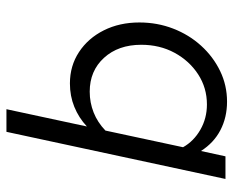

<svg xmlns="http://www.w3.org/2000/svg" viewBox="-86 -448 742 611"><g transform="rotate(90 285.5 -142.0)"><path d="M327 209 382 -47Q354 -21 319.5 -7Q285 7 245 7Q189 7 145 -22Q101 -51 76 -101Q51 -151 51 -214Q51 -271 70.5 -321.5Q90 -372 125 -410.5Q160 -449 205.5 -471Q251 -493 303 -493Q353 -493 393.5 -472Q434 -451 460 -410L477 -488H549L399 209ZM271 -56Q306 -56 337.5 -68.5Q369 -81 395 -106L448 -353Q429 -387 392.5 -408Q356 -429 312 -429Q259 -429 216 -401Q173 -373 147.5 -326Q122 -279 122 -220Q122 -147 163.5 -101.5Q205 -56 271 -56Z"/></g></svg>

Font: Red Hat Text VF
Style: Italic
Weight: 300
Italic angle: -12°
Designer: Pentagram, MCKL
Foundry: Pentagram, MCKL
Version: Version 1.023